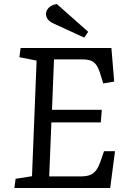

<svg xmlns="http://www.w3.org/2000/svg" viewBox="-20 -940 633 960"><path d="M163 -637 77 -654 83 -700H537L551 -532L496 -523L485 -559Q475 -594 463.5 -612Q452 -630 435 -636.5Q418 -643 389 -643H250L240 -391H489L484 -328H237L226 -58H383Q409 -58 427.5 -64Q446 -70 460 -88Q474 -106 486 -143L500 -184H555L531 0H52L58 -46L140 -59ZM421 -781 401 -752 249 -822Q210 -839 210 -871Q210 -886 223 -900.5Q236 -915 264 -920Z"/></svg>

Font: Literata 12pt
Style: Italic
Weight: 400
Italic angle: -2°
Designer: Latin by Veronika Burian and Jose Scaglione. Greek by Irene Vlachou. Cyrillic by Vera Evstafieva
Foundry: TypeTogether
Version: Version 3.002